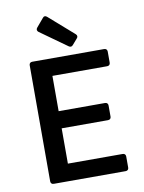

<svg xmlns="http://www.w3.org/2000/svg" viewBox="-92 -904 727 968"><g transform="rotate(-10 271.5 -420.0)"><path d="M161.1 -767.6 297.9 -669.9C305.7 -664.1 313.5 -665 319.3 -671.9L344.7 -701.2C351.6 -708 351.6 -716.8 343.8 -723.6L216.8 -835C209 -841.8 201.2 -841.8 195.3 -834L158.2 -790C151.4 -782.2 153.3 -773.4 161.1 -767.6ZM87.9 -609.4V-15.6C87.9 -5.9 93.8 0 103.5 0H471.7C481.4 0 487.3 -5.9 487.3 -15.6V-72.3C487.3 -82 481.4 -87.9 471.7 -87.9H191.4V-268.6H428.7C438.5 -268.6 444.3 -274.4 444.3 -284.2V-340.8C444.3 -350.6 438.5 -356.4 428.7 -356.4H191.4V-537.1H471.7C481.4 -537.1 487.3 -543 487.3 -552.7V-609.4C487.3 -619.1 481.4 -625 471.7 -625H103.5C93.8 -625 87.9 -619.1 87.9 -609.4Z"/></g></svg>

Font: Ed Sans Neue Medium
Style: Regular
Weight: 500
Designer: Stephen Hutchings
Version: Version 1.004;PS 001.004;hotconv 1.0.88;makeotf.lib2.5.64775